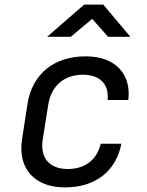

<svg xmlns="http://www.w3.org/2000/svg" viewBox="-20 -805 640 835"><path d="M185 -645H288L381 -723L450 -645H547L429 -785H346ZM262 10C394 10 484 -59 508 -180H418C402 -110 349 -70 275 -70C196 -70 153 -117 166 -200L190 -351C203 -433 261 -480 340 -480C414 -480 455 -440 448 -370H538C552 -485 479 -560 353 -560C214 -560 119 -483 99 -350L76 -200C56 -71 131 10 262 10Z"/></svg>

Font: JetBrains Mono
Style: Italic
Weight: 400
Italic angle: -9°
Monospace: yes
Designer: Philipp Nurullin, Konstantin Bulenkov
Foundry: JetBrains
Version: Version 2.305